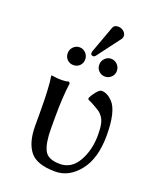

<svg xmlns="http://www.w3.org/2000/svg" viewBox="-147 -870 785 966"><g transform="rotate(20 246.0 -387.0)"><path d="M316.9 -784.2Q333 -784.2 345.9 -773.7Q358.9 -763.2 358.9 -749Q358.9 -737.8 353 -731L261.2 -608.9Q255.4 -601.1 249 -601.1Q234.9 -601.1 234.9 -613.8Q234.9 -617.7 236.8 -624L289.1 -767.1Q294.9 -784.2 316.9 -784.2ZM136.5 -538.3Q123 -551.8 123 -571.8Q123 -591.8 137 -606Q150.9 -620.1 169.9 -620.1Q189 -620.1 202.9 -606Q216.8 -591.8 216.8 -571.8Q216.8 -551.8 203.4 -538.3Q189.9 -524.9 169.9 -524.9Q149.9 -524.9 136.5 -538.3ZM305.9 -538.3Q292 -551.8 292 -571.8Q292 -591.8 305.9 -606Q319.8 -620.1 338.9 -620.1Q357.9 -620.1 372.1 -606Q386.2 -591.8 386.2 -571.8Q386.2 -551.8 372.1 -538.3Q357.9 -524.9 338.9 -524.9Q319.8 -524.9 305.9 -538.3ZM173.8 -251V-189Q173.8 -108.9 192.9 -71.5Q211.9 -34.2 275.9 -34.2Q337.9 -34.2 372.6 -95Q407.2 -155.8 407.2 -236.8Q407.2 -271 402.6 -293.9Q397.9 -316.9 387 -331.1Q376 -345.2 369.9 -349.6Q363.8 -354 349.1 -362.8Q323.7 -377.9 299.8 -388.7Q299.8 -388.7 299.3 -397Q307.1 -414.1 322.8 -433.1Q338.4 -452.1 349.1 -452.1Q378.9 -452.1 407.7 -422.4Q449.2 -379.4 449.2 -249Q449.2 -126 395 -58.1Q340.8 9.8 267.1 9.8Q168 9.8 131.1 -37.1Q94.2 -84 94.2 -172.9V-234.9Q94.2 -381.8 84 -436L85.9 -439Q149.9 -429.2 174.8 -439Q183.6 -439 184.1 -429.2Q173.8 -353 173.8 -251Z"/></g></svg>

Font: Biolilbert
Style: Regular
Weight: 400
Designer: Philipp H. Poll
Foundry: Philipp H. Poll
Version: Version 1.1.0